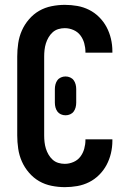

<svg xmlns="http://www.w3.org/2000/svg" viewBox="-20 -763 540 791"><path d="M247 8Q220 8 192.5 2.5Q165 -3 141.5 -16.5Q118 -30 99.5 -51.5Q81 -73 70 -98Q59 -123 55 -150.5Q51 -178 51 -205V-530Q51 -557 55 -584.5Q59 -612 70 -637Q81 -662 99.5 -683.5Q118 -705 141.5 -718.5Q165 -732 192.5 -737.5Q220 -743 247 -743Q273 -743 298.5 -738.5Q324 -734 347 -722.5Q370 -711 388.5 -692.5Q407 -674 419 -651.5Q431 -629 437 -603.5Q443 -578 443 -552V-546H332V-549Q332 -567 327 -585Q322 -603 311 -617.5Q300 -632 282.5 -639.5Q265 -647 247 -647Q233 -647 220 -643Q207 -639 197 -630Q187 -621 180 -609Q173 -597 169 -584Q165 -571 163.5 -557.5Q162 -544 162 -530V-205Q162 -191 163.5 -177.5Q165 -164 169 -151Q173 -138 180 -126Q187 -114 197 -105Q207 -96 220 -92Q233 -88 247 -88Q265 -88 282.5 -95.5Q300 -103 311 -117.5Q322 -132 327 -150Q332 -168 332 -186V-189H443V-183Q443 -157 437 -131.5Q431 -106 419 -83.5Q407 -61 388.5 -42.5Q370 -24 347 -12.5Q324 -1 298.5 3.5Q273 8 247 8ZM250 -288Q240 -288 231 -292Q222 -296 216.5 -303.5Q211 -311 208.5 -320.5Q206 -330 206 -340V-396Q206 -406 208.5 -415.5Q211 -425 216.5 -432.5Q222 -440 231 -444Q240 -448 250 -448Q260 -448 269 -444Q278 -440 283.5 -432.5Q289 -425 291.5 -415.5Q294 -406 294 -396V-340Q294 -330 291.5 -320.5Q289 -311 283.5 -303.5Q278 -296 269 -292Q260 -288 250 -288Z"/></svg>

Font: Iosevka
Style: Bold
Weight: 700
Monospace: yes
Designer: Belleve Invis
Foundry: Belleve Invis
Version: Version 32.5.0; ttfautohint (v1.8.4)